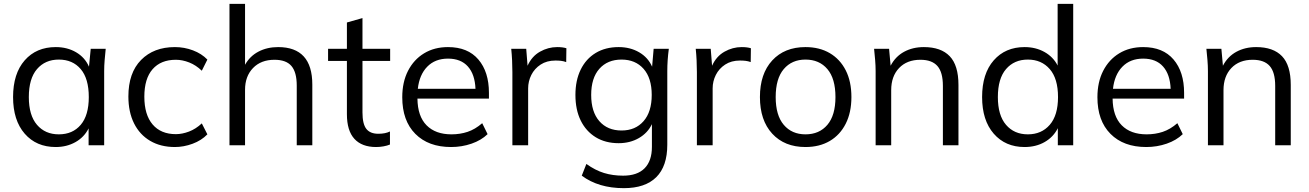

<svg xmlns="http://www.w3.org/2000/svg" viewBox="-20 -756 6811 999"><path d="M270 9Q169 9 108.5 -60.5Q48 -130 48 -251Q48 -373 108.5 -442Q169 -511 270 -511Q330 -511 376 -484Q422 -457 443 -409L452 -502H530Q527 -473 524.5 -443.5Q522 -414 522 -386V0H441V-88Q418 -42 372.5 -16.5Q327 9 270 9ZM286 -57Q358 -57 400 -106.5Q442 -156 442 -251Q442 -347 400 -396.5Q358 -446 286 -446Q215 -446 172.5 -396.5Q130 -347 130 -251Q130 -156 172.5 -106.5Q215 -57 286 -57Z M890 9Q816 9 761.5 -23Q707 -55 677.5 -114Q648 -173 648 -254Q648 -377 714 -444Q780 -511 890 -511Q939 -511 984 -494Q1029 -477 1059 -446L1030 -388Q1000 -417 964.5 -431Q929 -445 895 -445Q817 -445 774 -396Q731 -347 731 -253Q731 -159 774 -108.5Q817 -58 895 -58Q928 -58 963.5 -71.5Q999 -85 1030 -114L1059 -57Q1028 -25 982 -8Q936 9 890 9Z M1174 0V-736H1255V-419Q1280 -464 1325 -487.5Q1370 -511 1427 -511Q1605 -511 1605 -316V0H1524V-311Q1524 -380 1496.5 -412.5Q1469 -445 1408 -445Q1338 -445 1296.5 -402Q1255 -359 1255 -289V0Z M1937 9Q1863 9 1824 -33.5Q1785 -76 1785 -162V-439H1687V-502H1785V-639L1866 -662V-502H2010V-439H1866V-171Q1866 -111 1886 -85.5Q1906 -60 1948 -60Q1967 -60 1982 -63Q1997 -66 2009 -72V-4Q1995 2 1975.5 5.5Q1956 9 1937 9Z M2327 9Q2209 9 2141 -59.5Q2073 -128 2073 -250Q2073 -329 2103 -387.5Q2133 -446 2186.5 -478.5Q2240 -511 2311 -511Q2414 -511 2469 -446.5Q2524 -382 2524 -273V-243H2152Q2153 -151 2199.5 -104Q2246 -57 2329 -57Q2374 -57 2413 -70Q2452 -83 2489 -115L2517 -58Q2484 -26 2433.5 -8.5Q2383 9 2327 9ZM2311 -451Q2244 -451 2203 -409Q2162 -367 2154 -294H2454Q2451 -369 2414.5 -410Q2378 -451 2311 -451Z M2646 0V-381Q2646 -411 2644.5 -442Q2643 -473 2640 -502H2718L2725 -414Q2747 -463 2789.5 -487Q2832 -511 2879 -511Q2908 -511 2927 -505L2926 -433Q2912 -438 2899 -439.5Q2886 -441 2870 -441Q2825 -441 2793 -420Q2761 -399 2744.5 -366Q2728 -333 2728 -296V0Z M3226 223Q3094 223 3007 158L3031 97Q3077 130 3122.5 144Q3168 158 3222 158Q3296 158 3334 119.5Q3372 81 3372 8V-110Q3350 -64 3304 -37.5Q3258 -11 3199 -11Q3130 -11 3079.5 -42Q3029 -73 3001.5 -129Q2974 -185 2974 -262Q2974 -338 3001.5 -394Q3029 -450 3079.5 -480.5Q3130 -511 3199 -511Q3259 -511 3305.5 -484Q3352 -457 3373 -409L3381 -502H3460Q3456 -473 3454 -443.5Q3452 -414 3452 -386V-3Q3452 109 3394.5 166Q3337 223 3226 223ZM3214 -77Q3286 -77 3328.5 -125.5Q3371 -174 3371 -262Q3371 -350 3328.5 -398Q3286 -446 3214 -446Q3141 -446 3098.5 -398Q3056 -350 3056 -262Q3056 -174 3098.5 -125.5Q3141 -77 3214 -77Z M3606 0V-381Q3606 -411 3604.5 -442Q3603 -473 3600 -502H3678L3685 -414Q3707 -463 3749.5 -487Q3792 -511 3839 -511Q3868 -511 3887 -505L3886 -433Q3872 -438 3859 -439.5Q3846 -441 3830 -441Q3785 -441 3753 -420Q3721 -399 3704.5 -366Q3688 -333 3688 -296V0Z M4171 9Q4062 9 3998 -60.5Q3934 -130 3934 -251Q3934 -372 3998 -441.5Q4062 -511 4171 -511Q4244 -511 4297.5 -479.5Q4351 -448 4380.5 -390Q4410 -332 4410 -251Q4410 -171 4380.5 -112.5Q4351 -54 4297.5 -22.5Q4244 9 4171 9ZM4171 -57Q4243 -57 4285 -106.5Q4327 -156 4327 -251Q4327 -347 4285 -396.5Q4243 -446 4171 -446Q4100 -446 4058 -396.5Q4016 -347 4016 -251Q4016 -156 4058 -106.5Q4100 -57 4171 -57Z M4536 0V-386Q4536 -414 4533.5 -443.5Q4531 -473 4528 -502H4606L4614 -414Q4639 -462 4684 -486.5Q4729 -511 4787 -511Q4876 -511 4921.5 -463.5Q4967 -416 4967 -314V0H4886V-309Q4886 -380 4857.5 -412.5Q4829 -445 4769 -445Q4699 -445 4658 -402Q4617 -359 4617 -287V0Z M5311 9Q5211 9 5150.5 -60.5Q5090 -130 5090 -251Q5090 -373 5150.5 -442Q5211 -511 5311 -511Q5369 -511 5414.5 -485.5Q5460 -460 5483 -415V-736H5564V0H5484V-89Q5461 -43 5415.5 -17Q5370 9 5311 9ZM5328 -57Q5399 -57 5442 -106.5Q5485 -156 5485 -251Q5485 -347 5442 -396.5Q5399 -446 5328 -446Q5257 -446 5214.5 -396.5Q5172 -347 5172 -251Q5172 -156 5214.5 -106.5Q5257 -57 5328 -57Z M5944 9Q5826 9 5758 -59.5Q5690 -128 5690 -250Q5690 -329 5720 -387.5Q5750 -446 5803.5 -478.5Q5857 -511 5928 -511Q6031 -511 6086 -446.5Q6141 -382 6141 -273V-243H5769Q5770 -151 5816.5 -104Q5863 -57 5946 -57Q5991 -57 6030 -70Q6069 -83 6106 -115L6134 -58Q6101 -26 6050.5 -8.5Q6000 9 5944 9ZM5928 -451Q5861 -451 5820 -409Q5779 -367 5771 -294H6071Q6068 -369 6031.5 -410Q5995 -451 5928 -451Z M6265 0V-386Q6265 -414 6262.5 -443.5Q6260 -473 6257 -502H6335L6343 -414Q6368 -462 6413 -486.5Q6458 -511 6516 -511Q6605 -511 6650.5 -463.5Q6696 -416 6696 -314V0H6615V-309Q6615 -380 6586.5 -412.5Q6558 -445 6498 -445Q6428 -445 6387 -402Q6346 -359 6346 -287V0Z"/></svg>

Font: Mulish
Style: Regular
Weight: 400
Designer: Vernon Adams
Foundry: Vernon Adams
Version: Version 3.603; ttfautohint (v1.8.3)